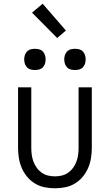

<svg xmlns="http://www.w3.org/2000/svg" viewBox="-20 -999 590 1031"><path d="M275 12Q247 12 219.5 6.5Q192 1 168 -13.5Q144 -28 126 -49.5Q108 -71 97 -96.5Q86 -122 81.5 -149.5Q77 -177 77 -205V-530H148V-205Q148 -186 150.5 -167.5Q153 -149 159.5 -131.5Q166 -114 177 -98.5Q188 -83 203.5 -72Q219 -61 237.5 -56.5Q256 -52 275 -52Q294 -52 312.5 -56.5Q331 -61 346.5 -72Q362 -83 373 -98.5Q384 -114 390.5 -131.5Q397 -149 399.5 -167.5Q402 -186 402 -205V-530H473V-205Q473 -177 468.5 -149.5Q464 -122 453 -96.5Q442 -71 424 -49.5Q406 -28 382 -13.5Q358 1 330.5 6.5Q303 12 275 12ZM383 -623Q371 -623 359.5 -626Q348 -629 340 -637.5Q332 -646 328.5 -657Q325 -668 325 -680Q325 -692 328.5 -703Q332 -714 340 -722.5Q348 -731 359.5 -734Q371 -737 383 -737Q394 -737 405.5 -734Q417 -731 425 -722.5Q433 -714 436.5 -703Q440 -692 440 -680Q440 -668 436.5 -657Q433 -646 425 -637.5Q417 -629 405.5 -626Q394 -623 383 -623ZM167 -623Q156 -623 144.5 -626Q133 -629 125 -637.5Q117 -646 113.5 -657Q110 -668 110 -680Q110 -692 113.5 -703Q117 -714 125 -722.5Q133 -731 144.5 -734Q156 -737 167 -737Q179 -737 190.5 -734Q202 -731 210 -722.5Q218 -714 221.5 -703Q225 -692 225 -680Q225 -668 221.5 -657Q218 -646 210 -637.5Q202 -629 190.5 -626Q179 -623 167 -623ZM287 -795 152 -931 209 -979 334 -835Z"/></svg>

Font: Lode Term
Style: Regular
Weight: 400
Monospace: yes
Designer: Belleve Invis
Foundry: Belleve Invis
Version: Version 29.2.0